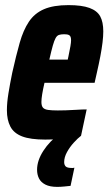

<svg xmlns="http://www.w3.org/2000/svg" viewBox="-20 -538 424 751"><path d="M157 8Q99 8 66.5 -4.5Q34 -17 20.5 -43Q7 -69 7 -107Q7 -136 13 -173Q19 -210 28 -254Q43 -321 57 -370.5Q71 -420 93 -453Q115 -486 152 -502Q189 -518 248 -518Q300 -518 330 -507Q360 -496 372 -474Q384 -452 384 -415Q384 -396 381 -371.5Q378 -347 372.5 -318Q367 -289 359 -254L350 -214H154Q148 -188 145 -169.5Q142 -151 142 -139Q142 -124 148 -117Q154 -110 168.5 -108Q183 -106 206 -106Q218 -106 237 -106.5Q256 -107 278.5 -108.5Q301 -110 319 -110L297 -7Q281 -3 257.5 0.5Q234 4 208 6Q182 8 157 8ZM173 -305H245L248 -319Q253 -343 255.5 -357.5Q258 -372 258 -381Q258 -391 255 -396Q252 -401 246 -402.5Q240 -404 230 -404Q219 -404 211 -401.5Q203 -399 197.5 -389Q192 -379 186.5 -359.5Q181 -340 173 -305ZM204 193Q175 193 157.5 184Q140 175 132.5 160Q125 145 125 126Q125 90 149.5 52Q174 14 216 -17L297 -7Q284 3 268.5 20Q253 37 242 57Q231 77 231 96Q231 107 237 113Q243 119 261 119Q263 119 264.5 119Q266 119 271 118L256 189Q246 190 231.5 191.5Q217 193 204 193Z"/></svg>

Font: Saira Condensed ExtraBold
Style: Italic
Weight: 800
Width: 3
Italic angle: -12°
Designer: Hector Gatti with collaboration of the Omnibus-Type team
Foundry: Omnibus-Type
Version: Version 1.101